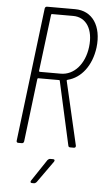

<svg xmlns="http://www.w3.org/2000/svg" viewBox="-60 -738 529 973"><g transform="rotate(5 204.5 -251.5)"><path d="M275 -340C344 -357 395 -423 407 -516C420 -626 370 -700 282 -700H139C133 -700 129 -696 128 -690L45 -10C44 -4 48 0 53 0H72C78 0 82 -4 83 -10L122 -331C122 -333 125 -335 126 -335H232C234 -335 235 -335 236 -332L308 -8C309 -2 313 0 318 0H337C343 0 347 -4 346 -11L271 -335C270 -337 272 -339 275 -340ZM167 -665H275C342 -665 380 -605 369 -515C358 -427 305 -368 238 -368H131C129 -368 127 -370 127 -372L163 -661C163 -663 165 -665 167 -665ZM141 197H151C156 197 160 194 164 190L243 79C247 72 245 67 237 67H222C217 67 213 70 209 74L135 185C131 192 133 197 141 197Z"/></g></svg>

Font: Barlow Condensed ExtraLight
Style: Italic
Weight: 275
Width: 3
Italic angle: -7°
Designer: Jeremy Tribby
Foundry: Tribby Type
Version: Version 1.422;hotconv 1.0.109;makeotfexe 2.5.65596